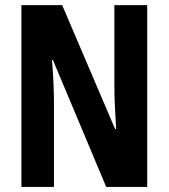

<svg xmlns="http://www.w3.org/2000/svg" viewBox="-20 -734 662 754"><path d="M558.1 0H397L188 -498H184.1Q188.5 -445.8 190.2 -403.8Q191.9 -361.8 191.9 -331.1V0H64V-713.9H224.1L432.1 -227.1H436Q433.1 -277.3 431.2 -317.9Q429.2 -358.4 429.2 -389.2V-713.9H558.1Z"/></svg>

Font: Open Sans Condensed
Style: Bold
Weight: 700
Width: 3
Designer: Monotype Design Team
Foundry: Monotype Imaging Inc.
Version: Version 3.003; ttfautohint (v1.8.4)